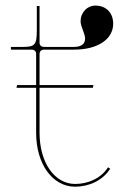

<svg xmlns="http://www.w3.org/2000/svg" viewBox="-20 -682 455 704"><path d="M143 -500H252C338 -500 395 -538 395 -595C395 -635 369 -661.5 329.5 -661.5C299.5 -661.5 275.5 -636 275.5 -604.5C275.5 -583 292 -560 292 -540C292 -525.5 283 -510 252 -510H143C130 -510 125 -516 125 -527V-660H115V-571.5C115 -518.5 108.5 -510 65 -510H20V-500H94.5C108 -500 112.5 -493.5 112.5 -482.5V-370H42.5L40.5 -360H112.5V-195C112.5 -80.5 172.5 2.5 255.5 2.5C303 2.5 355.5 -18 384 -63.5L376 -68.5C349.5 -26.5 300.5 -7.5 255.5 -7.5C180 -7.5 125 -86 125 -195V-360H320.5L322.5 -370H125V-482.5C125 -493.5 130 -500 143 -500Z"/></svg>

Font: ZnikomitNo24
Style: Regular
Weight: 500
Designer: gluk
Foundry: gluk
Version: Version 0.55